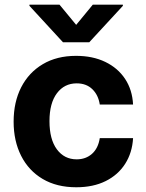

<svg xmlns="http://www.w3.org/2000/svg" viewBox="-20 -792 627 823"><path d="M306.8 10.7Q223 10.7 162.8 -25Q102.6 -60.7 70.5 -124.3Q38.4 -187.9 38.4 -270.6Q38.4 -354.4 70.8 -417.8Q103.3 -481.2 163.4 -516.9Q223.4 -552.6 306.1 -552.6Q377.5 -552.6 431.3 -526.6Q485.1 -500.7 516.2 -453.8Q547.2 -407 550.4 -343.8H407.7Q401.6 -384.6 375.9 -409.6Q350.1 -434.7 308.6 -434.7Q256 -434.7 224.1 -392.4Q192.1 -350.1 192.1 -272.7Q192.1 -194.6 223.9 -151.8Q255.7 -109 308.6 -109Q347.7 -109 374.3 -132.6Q400.9 -156.2 407.7 -199.9H550.4Q546.9 -137.4 516.5 -89.8Q486.2 -42.3 432.9 -15.8Q379.6 10.7 306.8 10.7ZM235.1 -772 306.5 -685.4 377.8 -772H506.7V-767L362.6 -610.8H250L106.2 -767V-772Z"/></svg>

Font: Inter Zeller
Style: Bold
Weight: 700
Designer: Rasmus Andersson; Joe Bland
Foundry: zeller
Version: Version 3.015;git-dec3a8cb1